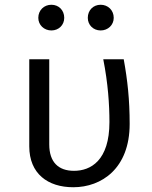

<svg xmlns="http://www.w3.org/2000/svg" viewBox="-20 -776 640 807"><path d="M196 -648C227 -648 250 -671 250 -701C250 -733 227 -756 196 -756C165 -756 141 -733 141 -701C141 -671 165 -648 196 -648ZM403 -648C434 -648 458 -671 458 -701C458 -733 434 -756 403 -756C372 -756 349 -733 349 -701C349 -671 372 -648 403 -648ZM500 -527H414C434 -426 440 -336 440 -263C440 -101 361 -58 291 -58C226 -58 187 -94 187 -169V-527H103V-161C103 -46 181 11 288 11C407 11 525 -68 525 -255C525 -357 516 -439 500 -527Z"/></svg>

Font: FiraMono Nerd Font
Style: Regular
Weight: 400
Designer: Carrois Corporate & Edenspiekermann AG
Foundry: Carrois Corporate GbR & Edenspiekermann AG
Version: Version 003.206;Nerd Fonts 3.3.0